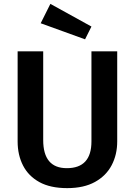

<svg xmlns="http://www.w3.org/2000/svg" viewBox="-20 -956 696 991"><path d="M327 15Q240 15 183.5 -16Q127 -47 99 -101.5Q71 -156 71 -226V-691H203V-233Q203 -88 325 -88Q452 -88 452 -226V-691H585V-226Q585 -158 556.5 -103.5Q528 -49 470.5 -17Q413 15 327 15ZM419 -753 190 -836 240 -936 452 -819Z"/></svg>

Font: Trujillo Medium
Style: Regular
Weight: 500
Designer: Fira Sans original fonts by bBox Type GmbH, Carrois Corporate GbR, & Edenspiekermann AG / Changes by Cristiano Sobral
Foundry: Fira Sans original fonts by bBox Type GmbH, Carrois Corporate GbR, & Edenspiekermann AG / Changes by Cristiano Sobral
Version: Version 4.301;October 17, 2021;FontCreator 14.0.0.2814 64-bi